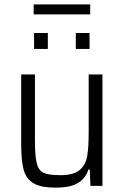

<svg xmlns="http://www.w3.org/2000/svg" viewBox="-20 -851 568 879"><path d="M77 -189V-510H140V-209Q140 -135 148.5 -102.5Q157 -70 180.5 -59.5Q204 -49 257 -49Q317 -49 344.5 -72.5Q372 -96 379 -135Q386 -174 386 -246V-510H449V0H394L391 -75H385Q372 -35 337.5 -13.5Q303 8 234 8Q167 8 133.5 -12Q100 -32 88.5 -73Q77 -114 77 -189ZM136 -627V-700H199V-627ZM327 -627V-700H390V-627ZM134 -785V-831H393V-785Z"/></svg>

Font: Saira Semi Condensed Light
Style: Regular
Weight: 300
Width: 4
Designer: Hector Gatti with collaboration of the Omnibus-Type team
Foundry: Omnibus-Type
Version: Version 1.001; ttfautohint (v1.8)